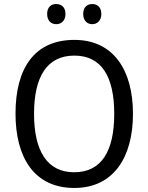

<svg xmlns="http://www.w3.org/2000/svg" viewBox="-20 -923 736 953"><path d="M214 -854C214 -820 234 -803 259 -803C284 -803 305 -820 305 -854C305 -888 284 -903 259 -903C234 -903 214 -888 214 -854ZM393 -854C393 -820 413 -803 438 -803C462 -803 483 -820 483 -854C483 -888 462 -903 438 -903C413 -903 393 -888 393 -854ZM640 -358C640 -574 544 -725 349 -725C153 -725 57 -587 57 -359C57 -145 147 10 349 10C544 10 640 -143 640 -358ZM149 -358C149 -542 213 -647 349 -647C484 -647 547 -543 547 -358C547 -173 484 -68 348 -68C214 -68 149 -174 149 -358Z"/></svg>

Font: Noto Sans Lao Looped SemiCondensed
Style: Regular
Weight: 400
Width: 4
Designer: Mark Frömberg, Ben Mitchell
Foundry: The Fontpad Ltd
Version: Version 1.003